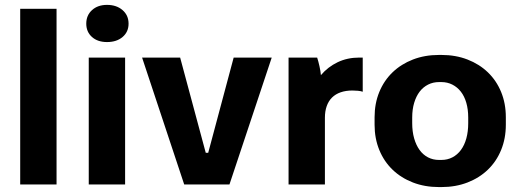

<svg xmlns="http://www.w3.org/2000/svg" viewBox="-20 -756 2124 787"><path d="M62.8 0H211.8V-720H62.8Z M343.8 0H492.8V-520H343.8ZM418.6 -583.6Q458.2 -583.6 482.6 -604.5Q507 -625.4 507 -659Q507 -693.2 482.3 -714.6Q457.6 -736 418.6 -736Q380.8 -736 357.2 -714.6Q333.6 -693.2 333.6 -659Q333.6 -625.4 356.9 -604.5Q380.2 -583.6 418.6 -583.6Z M735 0H920.6L1093.8 -520H937.8L833.4 -129.6H823.4L718.4 -520H562.4Z M1162.8 0H1311.8V-273.6Q1311.8 -300 1319.2 -321Q1326.6 -342 1341 -356.2Q1355.4 -370.4 1376.5 -377.7Q1397.6 -385 1424.4 -385Q1435.4 -385 1447.1 -383.9Q1458.8 -382.8 1466.8 -380V-520H1452.4Q1403.8 -520 1363.9 -500.9Q1324 -481.8 1295.4 -448Q1294 -464.4 1289.5 -484.6Q1285 -504.8 1280 -520H1162.8Z M1779.4 10.8H1789.4Q1847.8 10.8 1896.3 -8Q1944.8 -26.8 1979.8 -60.5Q2014.8 -94.2 2034.1 -141.3Q2053.4 -188.4 2053.4 -244.6V-275.4Q2053.4 -332 2034.1 -378.9Q2014.8 -425.8 1979.8 -459.5Q1944.8 -493.2 1896.3 -512Q1847.8 -530.8 1789.4 -530.8H1779.4Q1721 -530.8 1672.5 -512Q1624 -493.2 1589 -459.5Q1554 -425.8 1534.7 -378.9Q1515.4 -332 1515.4 -275.4V-244.6Q1515.4 -188.4 1534.7 -141.3Q1554 -94.2 1589 -60.5Q1624 -26.8 1672.5 -8Q1721 10.8 1779.4 10.8ZM1779.8 -100.4Q1754.8 -100.4 1734.4 -111Q1714 -121.6 1699.7 -141.4Q1685.4 -161.2 1677.5 -189.1Q1669.6 -217 1669.6 -251.2V-274.2Q1669.6 -307.6 1677.7 -334.6Q1685.8 -361.6 1700.1 -380.3Q1714.4 -399 1734.8 -409.3Q1755.2 -419.6 1779.8 -419.6H1789Q1813.6 -419.6 1834 -409.3Q1854.4 -399 1869 -380.3Q1883.6 -361.6 1891.4 -334.6Q1899.2 -307.6 1899.2 -274.2V-251.2Q1899.2 -217 1891.6 -189.1Q1884 -161.2 1869.4 -141.4Q1854.8 -121.6 1834.4 -111Q1814 -100.4 1789 -100.4Z"/></svg>

Font: Fixel Variable
Style: Regular
Weight: 100
Width: 3
Designer: AlfaBravo + MacPaw
Foundry: Kyrylo Tkachov, Marchela Mozhyna, Serhii Makarenko, Maria Weinstein, Zakhar Kryvoshyya
Version: Version 1.211